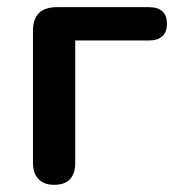

<svg xmlns="http://www.w3.org/2000/svg" viewBox="-20 -508 494 536"><path d="M131 8Q103 8 87.5 -8Q72 -24 72 -54V-422Q72 -488 139 -488H395Q446 -488 446 -442Q446 -395 395 -395H190V-54Q190 8 131 8Z"/></svg>

Font: Chiron GoRound TC M
Style: Regular
Weight: 500
Designer: Ryoko NISHIZUKA 西塚涼子 (kana, bopomofo & ideographs); Paul D. Hunt (Latin, Greek & Cyrillic); Sandoll Communications 산돌커뮤니
Foundry: Adobe
Version: Version 1.000;hotconv 1.1.1;makeotfexe 2.6.0